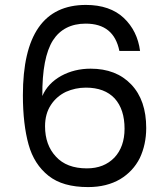

<svg xmlns="http://www.w3.org/2000/svg" viewBox="-20 -758 675 780"><path d="M465 -551C465 -551 549 -551 549 -551C549 -551 549 -551 549 -551C542 -605 520 -650 483 -685C446 -720 394 -738 329 -738C329 -738 329 -738 329 -738C158 -738 73 -616 73 -371C73 -371 73 -371 73 -371C73 -292 81 -225 96 -171C111 -117 138 -75 177 -44C216 -13 269 2 338 2C338 2 338 2 338 2C389 2 432 -9 468 -30C503 -51 530 -80 548 -116C565 -152 574 -193 574 -238C574 -238 574 -238 574 -238C574 -313 554 -372 513 -415C472 -458 417 -479 348 -479C348 -479 348 -479 348 -479C304 -479 264 -469 229 -450C193 -430 167 -403 152 -368C152 -368 152 -368 152 -368C151 -473 166 -548 195 -594C224 -639 269 -662 328 -662C328 -662 328 -662 328 -662C405 -662 450 -625 465 -551ZM329 -402C329 -402 329 -402 329 -402C380 -402 419 -387 446 -358C473 -328 486 -287 486 -235C486 -235 486 -235 486 -235C486 -186 472 -147 445 -118C417 -89 380 -74 333 -74C333 -74 333 -74 333 -74C278 -74 236 -90 207 -122C178 -153 163 -194 163 -245C163 -245 163 -245 163 -245C163 -279 171 -308 187 -332C202 -355 223 -373 248 -385C273 -396 300 -402 329 -402Z"/></svg>

Font: Girnar Poppins
Style: Regular
Weight: 500
Designer: Ninad Kale (Devanagari), Jonny Pinhorn (Latin)
Foundry: Indian Type Foundry
Version: ""